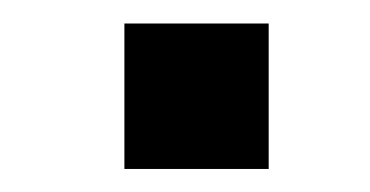

<svg xmlns="http://www.w3.org/2000/svg" viewBox="-20 -447 318 165"><path d="M210.9 -426.8V-301.8H86.9V-426.8Z"/></svg>

Font: SolaimanLipiNormal
Style: Normal
Weight: 400
Designer: Solaiman Karim
Version: Version 1.6.1 ; ttfautohint (v1.5.65-e2d9)